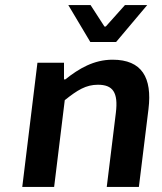

<svg xmlns="http://www.w3.org/2000/svg" viewBox="-20 -739 640 759"><path d="M68 0H194L236 -343C286 -383 320 -404 367 -404C426 -404 448 -374 438 -293L402 0H529L567 -308C582 -432 541 -503 425 -503C351 -503 292 -468 238 -425H233V-491H128ZM337 -573H439L562 -719H474L398 -634H393L338 -719H250Z"/></svg>

Font: Falling Sky
Style: ExtObl
Weight: 400
Designer: Paul D. Hunt
Foundry: Adobe Systems Incorporated
Version: Version 1.02